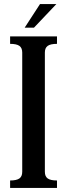

<svg xmlns="http://www.w3.org/2000/svg" viewBox="-20 -930 320 950"><path d="M30 -37Q62 -37 76 -47Q90 -57 90 -80V-670Q90 -693 76 -703Q62 -713 30 -713V-750H262V-713Q230 -713 216 -703Q202 -693 202 -670V-80Q202 -57 216 -47Q230 -37 262 -37V0H30ZM178 -910H259L148 -793H102Z"/></svg>

Font: Girassol
Style: Regular
Weight: 400
Width: 3
Designer: Liam Spradlin
Version: Version 1.004